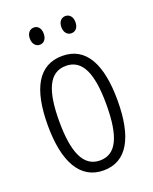

<svg xmlns="http://www.w3.org/2000/svg" viewBox="-135 -784 695 870"><g transform="rotate(-20 212.0 -348.5)"><path d="M102 -666C102 -640 116 -624 136 -624C155 -624 169 -639 169 -666C169 -692 155 -707 136 -707C116 -707 102 -691 102 -666ZM254 -666C254 -640 268 -624 288 -624C308 -624 322 -639 322 -666C322 -692 307 -707 288 -707C269 -707 254 -692 254 -666ZM380 -267C380 -443 326 -542 213 -542C98 -542 44 -445 44 -268C44 -91 101 10 213 10C326 10 380 -90 380 -267ZM99 -268C99 -416 132 -494 213 -494C294 -494 326 -413 326 -267C326 -112 291 -38 213 -38C134 -38 99 -117 99 -268Z"/></g></svg>

Font: Noto Sans Armenian ExtraCondensed Light
Style: Regular
Weight: 300
Width: 2
Designer: Monotype Design Team
Foundry: Monotype Imaging Inc.
Version: Version 2.008